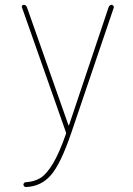

<svg xmlns="http://www.w3.org/2000/svg" viewBox="-20 -750 540 780"><path d="M247.1 -214.8 69.3 -719.7Q67.4 -723.6 69.8 -727.1Q72.3 -730.5 76.2 -730.5Q85.9 -730.5 89.8 -719.7L257.8 -242.2Q257.8 -241.2 258.8 -241.2Q260.7 -241.2 260.7 -242.2L420.9 -719.7Q423.8 -729.5 433.6 -730.5Q436.5 -730.5 439.9 -727.1Q443.4 -723.6 442.4 -719.7L269.5 -210Q226.6 -84 186.5 -38.1Q146.5 7.8 85 9.8Q81.1 9.8 78.1 6.8Q75.2 3.9 75.2 0Q75.2 -3.9 78.1 -6.8Q81.1 -9.8 85 -9.8Q119.1 -11.7 144 -26.9Q168.9 -42 194.8 -85Q220.7 -127.9 248 -206.1Q249 -209 247.1 -214.8Z"/></svg>

Font: Rounded Mgen+ 1mn thin
Style: Regular
Weight: 100
Designer: [Source Han Sans]
Ryoko NISHIZUKA  (kana & ideographs); Paul D. Hunt (Latin, Greek & Cyrillic); Wenlong ZHANG  (bopomofo
Version: Version 1.059.20150602